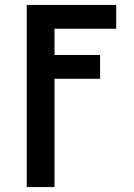

<svg xmlns="http://www.w3.org/2000/svg" viewBox="-20 -540 540 775"><path d="M88 215V-520H449V-424H200V-318H384V-222H200V215Z"/></svg>

Font: Iosevka Custom
Style: Bold
Weight: 700
Monospace: yes
Designer: Belleve Invis
Foundry: Belleve Invis
Version: Version 30.3.3; ttfautohint (v1.8.3)